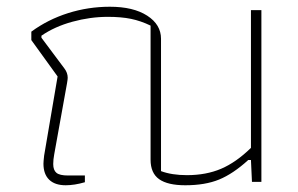

<svg xmlns="http://www.w3.org/2000/svg" viewBox="-20 -540 886 570"><path d="M109 -54Q109 -60 111 -78L151 -313L73 -421V-446Q122 -482 182 -501Q242 -520 306 -520Q376 -520 417 -493.5Q458 -467 458 -425V-32Q490 -20 535 -20Q592 -20 636.5 -39Q681 -58 725 -101V-510H756V0H728L725 -65H717Q672 -24 630.5 -7Q589 10 530 10Q478 10 452.5 -8Q427 -26 427 -66V-464Q398 -478 369 -484Q340 -490 300 -490Q248 -490 195 -475.5Q142 -461 103 -434V-428L171 -337Q181 -324 181 -309Q181 -305 179 -293L141 -82Q138 -66 138 -53Q138 -35 147.5 -27Q157 -19 182 -19H232V1Q201 10 175 10Q143 10 126 -6.5Q109 -23 109 -54Z"/></svg>

Font: Athiti ExtraLight
Style: Regular
Weight: 250
Version: Version 1.032